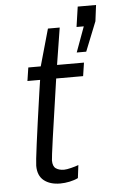

<svg xmlns="http://www.w3.org/2000/svg" viewBox="-54 -797 512 845"><g transform="rotate(-5 201.5 -374.5)"><path d="M235 -674 209 -511H328L319 -452H200Q150 -114 150 -94Q150 -68 164 -58.5Q178 -49 200 -49Q211 -49 231 -54Q251 -59 264 -64L257 -7Q241 1 219.5 5.5Q198 10 178 10Q133 10 106 -11.5Q79 -33 79 -77Q79 -107 121 -399Q127 -435 129 -452H73L82 -511H137L183 -674ZM341 -670H309L322 -759H403L394 -688L342 -558H300Z"/></g></svg>

Font: Chivo Light Italic
Style: Regular
Weight: 300
Italic angle: -8.05°
Designer: Hector Gatti
Foundry: Omnibus-Type
Version: Version 1.007